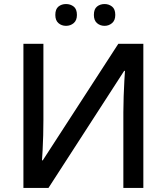

<svg xmlns="http://www.w3.org/2000/svg" viewBox="-20 -931 824 951"><path d="M96 -714H195V-336Q195 -302 194 -261Q193 -220 191 -185.5Q189 -151 188 -137H192L566 -714H690V0H591V-375Q591 -411 592.5 -454Q594 -497 596 -532Q598 -567 599 -580H595L220 0H96ZM254 -857Q254 -886 269.5 -898.5Q285 -911 307 -911Q329 -911 345 -898.5Q361 -886 361 -857Q361 -830 345 -816.5Q329 -803 307 -803Q285 -803 269.5 -816.5Q254 -830 254 -857ZM445 -857Q445 -886 460.5 -898.5Q476 -911 498 -911Q519 -911 535 -898.5Q551 -886 551 -857Q551 -830 535 -816.5Q519 -803 498 -803Q476 -803 460.5 -816.5Q445 -830 445 -857Z"/></svg>

Font: Noto Sans Medium
Style: Regular
Weight: 500
Designer: Monotype Design Team
Foundry: Monotype Imaging Inc.
Version: Version 2.007